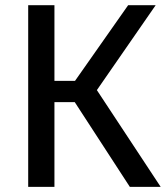

<svg xmlns="http://www.w3.org/2000/svg" viewBox="-20 -727 655 747"><path d="M485.1 0 270.8 -329.7H191.8V0H89.7V-706.7H191.8V-412.3H271.8L478.5 -706.7H585.6L356.9 -376.4L605.1 0Z"/></svg>

Font: Fira Code Fixed Retina
Style: Regular
Weight: 450
Monospace: yes
Designer: Carrois Corporate, Edenspiekermann AG, Nikita Prokopov
Foundry: Carrois Corporate, Edenspiekermann AG, Nikita Prokopov
Version: Version 5.002